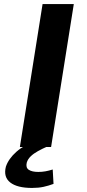

<svg xmlns="http://www.w3.org/2000/svg" viewBox="-20 -725 431 947"><path d="M78 0 190 -705H344L232 0ZM138 202Q65 202 30.5 175Q-4 148 9 97Q22 58 61 23.5Q100 -11 173 -39L208 0Q188 9 167 20.5Q146 32 131.5 46Q117 60 112 77Q106 102 122 112.5Q138 123 169 123Q187 123 204 120Q221 117 240 111L244 182Q220 191 195 196.5Q170 202 138 202Z"/></svg>

Font: Nunito Sans 7pt Expanded
Style: Bold Italic
Weight: 700
Width: 7
Italic angle: -9°
Designer: Vernon Adams
Foundry: Vernon Adams
Version: Version 3.101;gftools[0.9.27]